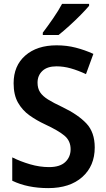

<svg xmlns="http://www.w3.org/2000/svg" viewBox="-20 -957 546 987"><path d="M467 -199Q467 -104 403 -47Q339 10 228 10Q175 10 128.5 0.5Q82 -9 43 -28V-148Q85 -127 134.5 -112.5Q184 -98 232 -98Q288 -98 315.5 -124Q343 -150 343 -190Q343 -233 311.5 -259.5Q280 -286 211 -318Q168 -338 131.5 -364Q95 -390 72.5 -429.5Q50 -469 50 -529Q50 -619 110 -671.5Q170 -724 271 -724Q323 -724 369.5 -712Q416 -700 460 -680L422 -576Q381 -595 344 -605.5Q307 -616 270 -616Q223 -616 198 -592.5Q173 -569 173 -532Q173 -503 186 -483Q199 -463 227 -445.5Q255 -428 302 -406Q381 -368 424 -322.5Q467 -277 467 -199ZM438 -927Q422 -908 394.5 -880Q367 -852 336 -824Q305 -796 281 -777H200V-789Q225 -822 253 -862.5Q281 -903 299 -937H438Z"/></svg>

Font: Noto Sans SemiCondensed SemiBold
Style: Regular
Weight: 600
Width: 4
Designer: Monotype Design Team
Foundry: Monotype Imaging Inc.
Version: Version 2.013; ttfautohint (v1.8.4.7-5d5b)